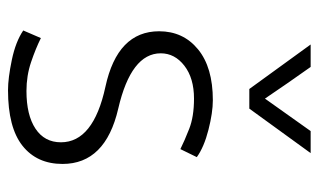

<svg xmlns="http://www.w3.org/2000/svg" viewBox="-178 -604 795 479"><g transform="rotate(90 219.5 -364.5)"><path d="M307 -742H362L251 -589H202L91 -742H147Q167 -714 187 -685Q207 -656 226 -628ZM207 -33Q267 -33 301 -55.5Q335 -78 335 -119Q335 -200 196.5 -230Q58 -260 58 -364Q58 -424 103 -461Q148 -498 230 -498Q261 -498 304 -487Q347 -476 372 -458L352 -417Q332 -427 301.5 -439Q271 -451 226 -451Q175 -451 144 -427Q113 -403 113 -368Q113 -294 251 -262Q389 -230 389 -123Q389 -59 343.5 -23Q298 13 205 13Q175 13 129.5 3.5Q84 -6 56 -25L75 -69Q101 -56 135 -44.5Q169 -33 207 -33Z"/></g></svg>

Font: Palanquin ExtraLight
Style: Regular
Weight: 275
Designer: Pria Ravichandran
Version: Version 1.001